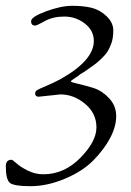

<svg xmlns="http://www.w3.org/2000/svg" viewBox="-40 -456 450 661"><path d="M168 -131 93 -123Q81 -123 81 -135Q81 -142 89 -146.5Q97 -151 121 -161Q145 -171 169 -184Q283 -248 283 -315Q283 -351 252 -375Q221 -399 181.5 -399Q142 -399 114.5 -383.5Q87 -368 81 -368Q67 -368 67 -383Q67 -398 118.5 -417Q170 -436 209 -436Q248 -436 276 -429Q304 -422 327 -400Q350 -378 350 -351.5Q350 -325 343.5 -307Q337 -289 329 -277Q321 -265 306.5 -251.5Q292 -238 283 -232Q249 -207 237 -201Q230 -195 223 -190.5Q216 -186 213 -184Q210 -182 208 -180Q204 -178 204 -175.5Q204 -173 228.5 -167.5Q253 -162 282 -153Q311 -144 335.5 -118Q360 -92 360 -56Q360 -20 339 19.5Q318 59 281 96.5Q244 134 183 159.5Q122 185 65 185Q8 185 -6 173.5Q-20 162 -20 116Q-20 94 0 94Q3 94 17 106.5Q31 119 56 131.5Q81 144 109 144Q181 144 236.5 87.5Q292 31 292 -17.5Q292 -66 253 -98.5Q214 -131 168 -131Z"/></svg>

Font: Sorts Mill Goudy
Style: Italic
Weight: 400
Italic angle: -7.40001°
Version: Version 003.101